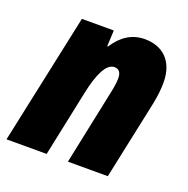

<svg xmlns="http://www.w3.org/2000/svg" viewBox="-112 -663 748 764"><g transform="rotate(20 262.0 -281.5)"><path d="M-6 0H164L223 -281C240 -362 265 -417 300 -417C319 -417 329 -404 329 -380C329 -361 324 -332 318 -306L254 0H423L494 -335C501 -370 504 -400 504 -425C504 -520 448 -563 376 -563C322 -563 280 -536 247 -485H244L247 -553H112Z"/></g></svg>

Font: Noto Sans Condensed Black
Style: Italic
Weight: 900
Width: 3
Italic angle: -12°
Designer: Monotype Design Team
Foundry: Monotype Imaging Inc.
Version: Version 2.013